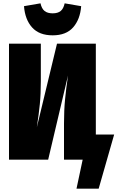

<svg xmlns="http://www.w3.org/2000/svg" viewBox="-20 -958 705 1152"><path d="M124 -921 223 -938Q230 -906 247.5 -892Q265 -878 296 -878Q327 -878 344 -892Q361 -906 368 -938L467 -921Q461 -842 419 -794Q377 -746 296 -746Q215 -746 172.5 -793.5Q130 -841 124 -921ZM665 -151 572 174H439L476 0H364V-217Q364 -297 370.5 -363Q377 -429 388 -505L269 0H34V-696H225V-471Q225 -394 219 -333.5Q213 -273 201 -194L322 -696H555V-151Z"/></svg>

Font: Fira Sans Condensed Black
Style: Regular
Weight: 900
Width: 3
Designer: Carrois Corporate & Edenspiekermann AG
Foundry: Carrois Corporate GbR & Edenspiekermann AG
Version: Version 4.203